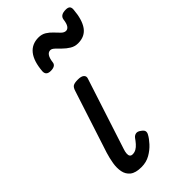

<svg xmlns="http://www.w3.org/2000/svg" viewBox="-252 -870 953 953"><g transform="rotate(-45 224.5 -393.5)"><path d="M135 16Q94 16 74 0Q54 -16 49 -42Q44 -68 49 -98Q54 -128 63 -157L169 -483Q175 -503 185 -509Q195 -515 219 -515Q242 -515 252 -506Q262 -497 257 -483L136 -111Q131 -97 130 -85Q129 -73 133.5 -66.5Q138 -60 149 -60Q162 -60 173.5 -66.5Q185 -73 195.5 -85Q206 -97 215 -110Q223 -120 234.5 -122Q246 -124 259 -114Q274 -104 275.5 -94.5Q277 -85 271 -75Q262 -58 242.5 -36.5Q223 -15 196 0.5Q169 16 135 16ZM347 -641Q324 -641 305.5 -652.5Q287 -664 273 -678Q259 -692 247 -703.5Q235 -715 225 -715Q211 -715 202.5 -702Q194 -689 191 -664Q190 -652 180.5 -646Q171 -640 154 -640Q122 -640 123 -668Q128 -734 154.5 -767.5Q181 -801 228 -801Q251 -801 268.5 -790Q286 -779 299 -764.5Q312 -750 324 -738.5Q336 -727 348 -727Q360 -727 368 -739Q376 -751 379 -776Q383 -803 421 -803Q437 -803 443.5 -796.5Q450 -790 449 -776Q444 -710 419.5 -675.5Q395 -641 347 -641Z"/></g></svg>

Font: Playwrite CZ
Style: Regular
Weight: 400
Designer: Veronika Burian, José Scaglione
Foundry: TypeTogether
Version: Version 1.002